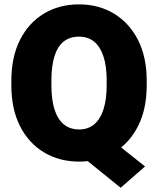

<svg xmlns="http://www.w3.org/2000/svg" viewBox="-20 -741 732 892"><path d="M653.8 32.2 540.5 131.3 341.8 -29.3 451.7 -128.4ZM661.6 -344.7Q661.6 -234.4 621.3 -155Q581.1 -75.7 510.3 -33Q439.5 9.8 348.1 9.8Q255.9 9.8 184.6 -33Q113.3 -75.7 73 -155Q32.7 -234.4 32.7 -344.7V-365.7Q32.7 -476.1 72.8 -555.4Q112.8 -634.8 183.8 -677.7Q254.9 -720.7 347.2 -720.7Q438.5 -720.7 509.5 -677.7Q580.6 -634.8 621.1 -555.4Q661.6 -476.1 661.6 -365.7ZM475.6 -366.7Q475.6 -434.1 460.4 -479.5Q445.3 -524.9 416.7 -547.9Q388.2 -570.8 347.2 -570.8Q304.2 -570.8 275.6 -547.9Q247.1 -524.9 232.9 -479.5Q218.8 -434.1 218.8 -366.7V-344.7Q218.8 -278.8 233.2 -232.9Q247.6 -187 276.4 -163.3Q305.2 -139.6 348.1 -139.6Q389.2 -139.6 417.5 -163.3Q445.8 -187 460.7 -232.9Q475.6 -278.8 475.6 -344.7Z"/></svg>

Font: Heebo Black
Style: Regular
Weight: 900
Designer: Oded Ezer
Foundry: Ezer Type House
Version: Version 3.100